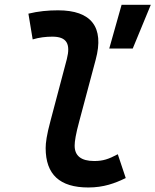

<svg xmlns="http://www.w3.org/2000/svg" viewBox="-20 -786 660 815"><path d="M355 9.8C419.9 9.8 467.8 -7.8 513.7 -30.3L480 -131.3C440.9 -110.4 417 -102.5 379.9 -102.5C324.7 -102.5 296.4 -124.5 296.9 -168.5C296.9 -185.1 301.3 -215.8 316.9 -272.9L386.2 -532.7C423.8 -671.9 366.7 -742.2 226.6 -742.2C184.6 -742.2 142.1 -738.3 100.6 -728L118.7 -618.7C146 -627 174.8 -630.4 202.1 -630.4C263.2 -630.4 280.3 -600.1 263.7 -535.2L194.3 -272.9C178.2 -213.4 173.8 -179.7 173.8 -157.7C173.8 -44.9 233.9 9.8 355 9.8ZM443.8 -580.1H543.5L620.1 -765.6H496.1Z"/></svg>

Font: Cascadia Mono PL SemiBold
Style: Italic
Weight: 600
Italic angle: -10°
Monospace: yes
Designer: Aaron Bell
Foundry: Saja Typeworks
Version: Version 2404.023